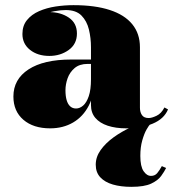

<svg xmlns="http://www.w3.org/2000/svg" viewBox="-20 -488 677 745"><path d="M470 10Q429 10 398 -0.2Q367 -10.5 350 -30.5Q333 -50.5 333 -80V-304.5Q333 -340.5 325 -373.5Q317 -406.5 296 -427.8Q275 -449 235 -449Q215.5 -449 191 -444.5Q166.5 -440 143.8 -429.2Q121 -418.5 106.2 -400.8Q91.5 -383 91.5 -356H68Q68 -393 98.5 -417Q129 -441 171.5 -441Q215 -441 246.8 -419.8Q278.5 -398.5 278.5 -358Q278.5 -317 246.5 -294Q214.5 -271 171.5 -271Q126 -271 96.5 -294.5Q67 -318 67 -356Q67 -388.5 84.8 -410.2Q102.5 -432 131.8 -444.8Q161 -457.5 195.8 -462.8Q230.5 -468 265 -468Q348.5 -468 406 -449.2Q463.5 -430.5 493.2 -394Q523 -357.5 523 -304.5V-70Q523 -53 530.8 -41.5Q538.5 -30 557 -30Q569 -30 587.5 -38.8Q606 -47.5 618 -71L632 -63.5Q616.5 -26.5 572.5 -8.2Q528.5 10 470 10ZM174.5 10Q109.5 10 70.8 -23.2Q32 -56.5 32 -113.5Q32 -180.5 90.8 -218.8Q149.5 -257 256 -257H379.5V-240H320Q288.5 -240 269.5 -223.8Q250.5 -207.5 242.2 -184Q234 -160.5 234 -138Q234 -115.5 238.5 -99.8Q243 -84 252.2 -75.5Q261.5 -67 275 -67Q289.5 -67 302.8 -78.5Q316 -90 324.5 -115Q333 -140 333 -180.5H346.5Q346.5 -121 324.5 -78.2Q302.5 -35.5 263.8 -12.8Q225 10 174.5 10ZM489.5 237Q449 237 418 228Q387 219 369.2 200Q351.5 181 351.5 151Q351.5 121 370.5 94.2Q389.5 67.5 420.5 45Q451.5 22.5 487.8 6Q524 -10.5 558 -19.5L563 -5.5Q558 -2 548.8 14.2Q539.5 30.5 532 56.8Q524.5 83 524.5 117Q524.5 157.5 537 176Q549.5 194.5 566 194.5Q581 194.5 590 183.8Q599 173 608 156.5L624.5 164Q617.5 178 605.2 195Q593 212 566.5 224.5Q540 237 489.5 237Z"/></svg>

Font: Bodoni Moda 11pt Black
Style: Regular
Weight: 900
Designer: Owen Earl
Foundry: indestructible type
Version: Version 2.004